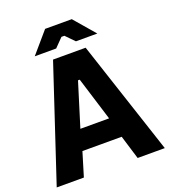

<svg xmlns="http://www.w3.org/2000/svg" viewBox="-163 -994 976 1107"><g transform="rotate(-20 324.5 -441.0)"><path d="M-6.8 0H159.8L204.2 -146.4H445.2L489.8 0H656.4L425.4 -700H225.4ZM237 -271 319.8 -538.4H330.4L413.2 -271ZM132.8 -753.8H264.2L315.8 -806.6H333.8L385.4 -753.8H516.8L406.6 -882H243Z"/></g></svg>

Font: Fixel Variable
Style: Regular
Weight: 100
Width: 3
Designer: AlfaBravo + MacPaw
Foundry: Kyrylo Tkachov, Marchela Mozhyna, Serhii Makarenko, Maria Weinstein, Zakhar Kryvoshyya
Version: Version 1.211